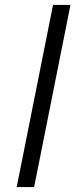

<svg xmlns="http://www.w3.org/2000/svg" viewBox="-20 -762 314 782"><path d="M196 -742H267L119 0H48Z"/></svg>

Font: Montserrat Alternates
Style: Italic
Weight: 400
Italic angle: -11.3°
Designer: Julieta Ulanovsky
Foundry: Julieta Ulanovsky
Version: Version 7.200